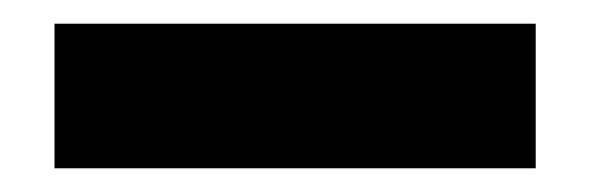

<svg xmlns="http://www.w3.org/2000/svg" viewBox="-20 -746 498 162"><path d="M26 -604V-726H432V-604Z"/></svg>

Font: M PLUS 2 ExtraBold
Style: Regular
Weight: 800
Version: Version 1.001